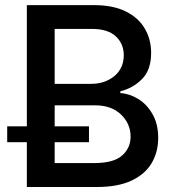

<svg xmlns="http://www.w3.org/2000/svg" viewBox="-20 -748 704 768"><path d="M87.4 0V-727.5H355.5Q432.6 -727.5 483.4 -702.1Q534.2 -676.8 559.3 -633.5Q584.5 -590.3 584.5 -536.6Q584.5 -468.3 548.3 -431.9Q512.2 -395.5 461.4 -382.8V-375.5Q498 -373.5 532.7 -352.3Q567.4 -331.1 590.1 -291.5Q612.8 -252 612.8 -196.3Q612.8 -140.1 586.7 -95.7Q560.5 -51.3 506.1 -25.6Q451.7 0 367.2 0ZM198.7 -95.7H356Q434.6 -95.7 468.5 -126Q502.4 -156.2 502.4 -201.7Q502.4 -252.9 464.1 -289.8Q425.8 -326.7 360.4 -326.7H198.7ZM198.7 -412.6H344.7Q399.9 -412.6 437.5 -443.8Q475.1 -475.1 475.1 -527.3Q475.1 -572.3 443.6 -602.3Q412.1 -632.3 347.7 -632.3H198.7ZM8.8 -179.2V-242.7H335.9V-179.2Z"/></svg>

Font: Inter Medium
Style: Regular
Weight: 500
Designer: Rasmus Andersson
Foundry: rsms
Version: Version 4.001;git-9221beed3